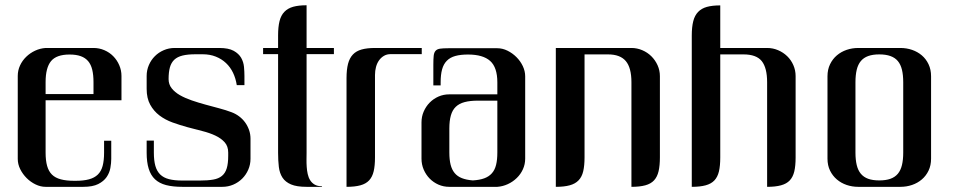

<svg xmlns="http://www.w3.org/2000/svg" viewBox="-20 -724 3703 744"><path d="M249.5 -512.7Q198.7 -512.7 177.7 -487.1Q156.7 -461.4 156.7 -405.8V-359.4H342.3V-405.8Q342.3 -433.6 337.4 -453.9Q332.5 -474.1 321.5 -487.1Q310.5 -500 293 -506.3Q275.4 -512.7 249.5 -512.7ZM156.7 -335.4V-132.3Q156.7 -102.1 162.6 -81.1Q168.5 -60.1 181.4 -47.4Q194.3 -34.7 215.6 -29.1Q236.8 -23.4 267.6 -23.4H272.9Q303.7 -23.4 324.7 -29.1Q345.7 -34.7 358.9 -47.4Q372.1 -60.1 377.7 -81.1Q383.3 -102.1 383.3 -132.3V-178.7H411.1V-108.4Q411.1 -92.3 407.7 -73.2Q404.3 -54.2 393.1 -37.8Q381.8 -21.5 360.4 -10.7Q338.9 0 302.7 0H156.7Q137.2 0 117.9 -9.3Q98.6 -18.6 83.3 -33.9Q67.9 -49.3 58.3 -68.6Q48.8 -87.9 48.8 -108.4V-429.7Q48.8 -451.2 57.6 -470.2Q66.4 -489.3 81.5 -503.9Q96.7 -518.6 116 -527.6Q135.3 -536.6 156.7 -538.1H342.3Q364.7 -538.1 384.5 -529.5Q404.3 -521 418.9 -506.1Q433.6 -491.2 442.1 -471.4Q450.7 -451.7 450.7 -429.7V-335.4Z M656.7 -538.1H829.6Q865.7 -538.1 885.5 -527.1Q905.3 -516.1 914.6 -499.8Q923.8 -483.4 925.5 -464.6Q927.2 -445.8 927.2 -429.7V-394H897.5Q893.6 -419.9 883.1 -441.9Q872.6 -463.9 855.7 -479.7Q838.9 -495.6 816.2 -504.6Q793.5 -513.7 765.6 -513.7H737.8Q707.5 -513.7 687.5 -508.8Q667.5 -503.9 655.5 -492.7Q643.6 -481.4 638.4 -463.1Q633.3 -444.8 633.3 -417.5Q633.3 -397 645.3 -381.8Q657.2 -366.7 677.2 -355.2Q697.3 -343.8 722.9 -335Q748.5 -326.2 775.6 -318.8Q802.7 -311.5 829.1 -304.4Q855.5 -297.4 877.4 -289.1Q893.1 -283.2 906.5 -273.2Q919.9 -263.2 929.7 -249.8Q939.5 -236.3 945.1 -220.2Q950.7 -204.1 950.7 -186.5V-108.9Q950.7 -86.4 942.1 -66.7Q933.6 -46.9 918.7 -32Q903.8 -17.1 883.8 -8.5Q863.8 0 841.3 0H686.5Q649.9 0 623.5 -6.8Q597.2 -13.7 580.6 -29.3Q564 -44.9 556.2 -70.3Q548.3 -95.7 548.3 -132.3V-179.2H576.2V-132.3Q576.2 -102.1 582 -81.3Q587.9 -60.5 600.8 -47.9Q613.8 -35.2 634.8 -29.8Q655.8 -24.4 686.5 -24.4H754.4Q785.2 -24.4 806.2 -28.1Q827.1 -31.7 840.1 -42.5Q853 -53.2 858.6 -71.8Q864.3 -90.3 864.3 -120.6V-132.8Q864.3 -157.2 850.6 -172.6Q836.9 -188 814.7 -198.5Q792.5 -209 764.2 -216.1Q735.8 -223.1 706.3 -231.2Q676.8 -239.3 648.4 -249.5Q620.1 -259.8 597.9 -276.6Q575.7 -293.5 562 -318.4Q548.3 -343.3 548.3 -379.9V-429.7Q548.3 -452.1 556.9 -471.9Q565.4 -491.7 580.1 -506.3Q594.7 -521 614.5 -529.5Q634.3 -538.1 656.7 -538.1Z M1168 -131.8Q1168 -120.1 1167.7 -106Q1167.5 -91.8 1168.5 -77.4Q1169.4 -63 1172.4 -49.6Q1175.3 -36.1 1181.9 -25.6Q1188.5 -15.1 1199.2 -8.8Q1210 -2.4 1226.1 -2.4Q1228 -2.4 1228 -1Q1228 0 1226.1 0H1168Q1129.9 0 1107.9 -9.3Q1085.9 -18.6 1074.7 -35.6Q1063.5 -52.7 1060.5 -77.1Q1057.6 -101.6 1057.6 -131.8V-514.2H999.5V-538.1H1057.6V-586.9Q1057.6 -619.6 1063.2 -642.1Q1068.8 -664.6 1082 -678.2Q1095.2 -691.9 1116.2 -697.8Q1137.2 -703.6 1168 -703.6V-538.1H1273.9V-514.2H1168Z M1907.2 -358.4V-404.8Q1907.2 -462.9 1879.4 -487.8Q1851.6 -512.7 1793.5 -512.7Q1764.6 -512.7 1744.4 -507.1Q1724.1 -501.5 1711.4 -488.5Q1698.7 -475.6 1693.1 -455.1Q1687.5 -434.6 1687.5 -404.8V-393.1H1659.2V-473.1Q1659.2 -495.6 1660.6 -508.3Q1662.1 -521 1668 -527.3Q1673.8 -533.7 1685.3 -535.4Q1696.8 -537.1 1717.3 -537.1H1907.2Q1927.2 -537.1 1946.5 -527.6Q1965.8 -518.1 1981.2 -502.7Q1996.6 -487.3 2005.9 -467.8Q2015.1 -448.2 2015.1 -428.2V-109.4Q2015.1 -87.4 2006.3 -68.1Q1997.6 -48.8 1982.4 -34.2Q1967.3 -19.5 1947.8 -10.5Q1928.2 -1.5 1907.2 0H1721.2Q1698.7 0 1679.2 -8.5Q1659.7 -17.1 1645 -32Q1630.4 -46.9 1621.8 -66.9Q1613.3 -86.9 1613.3 -109.4V-249.5Q1613.3 -272 1621.8 -291.7Q1630.4 -311.5 1645 -326.4Q1659.7 -341.3 1679.2 -349.9Q1698.7 -358.4 1721.2 -358.4ZM1907.2 -334H1832.5Q1801.8 -334 1780.5 -328.4Q1759.3 -322.8 1746.1 -310.1Q1732.9 -297.4 1727.1 -276.6Q1721.2 -255.9 1721.2 -226.1V-133.3Q1721.2 -105.5 1726.1 -85.9Q1731 -66.4 1741.7 -53.5Q1752.4 -40.5 1769.8 -33.7Q1787.1 -26.9 1812 -24.9Q1838.4 -26.4 1856.4 -33Q1874.5 -39.6 1886 -52.5Q1897.5 -65.4 1902.3 -85.2Q1907.2 -105 1907.2 -133.3ZM1614.3 -514.2H1493.2Q1479 -514.2 1467.8 -507.6Q1456.5 -501 1448.7 -490Q1440.9 -479 1437 -464.4Q1433.1 -449.7 1433.1 -433.6V-113.8Q1433.1 -82 1428 -60.3Q1422.9 -38.6 1410.4 -25.1Q1397.9 -11.7 1376.5 -5.9Q1355 0 1322.8 0V-421.4Q1322.8 -454.1 1328.6 -476.6Q1334.5 -499 1347.4 -512.7Q1360.4 -526.4 1381.3 -532.2Q1402.3 -538.1 1433.1 -538.1H1614.3Z M2426.8 -538.1Q2448.7 -538.1 2468.8 -529.5Q2488.8 -521 2503.9 -506.1Q2519 -491.2 2528.1 -471.2Q2537.1 -451.2 2537.1 -428.7V-114.3Q2537.1 -82.5 2532 -60.5Q2526.9 -38.6 2514.4 -25.1Q2502 -11.7 2480.5 -5.9Q2459 0 2426.8 0V-405.3Q2426.8 -461.4 2405 -487.3Q2383.3 -513.2 2335.9 -513.2H2245.1V-114.3Q2245.1 -82.5 2240 -60.5Q2234.9 -38.6 2221.9 -25.1Q2209 -11.7 2187.5 -5.9Q2166 0 2133.8 0V-538.1H2335.9H2426.8Z M2771 -703.1V-538.1H2952.6Q2975.1 -538.1 2995.1 -529.5Q3015.1 -521 3030.3 -506.3Q3045.4 -491.7 3054.2 -471.7Q3063 -451.7 3063 -429.2V-113.8Q3063 -81.5 3057.9 -59.8Q3052.7 -38.1 3040.3 -24.9Q3027.8 -11.7 3006.3 -5.9Q2984.9 0 2952.6 0V-405.3Q2952.6 -460.9 2931.9 -487.1Q2911.1 -513.2 2860.8 -513.2H2771V-113.8Q2771 -81.5 2765.9 -59.8Q2760.7 -38.1 2748.3 -24.9Q2735.8 -11.7 2714.4 -5.9Q2692.9 0 2660.6 0V-585.9Q2660.6 -619.1 2666.3 -641.6Q2671.9 -664.1 2685.1 -677.7Q2698.2 -691.4 2719.2 -697.3Q2740.2 -703.1 2771 -703.1Z M3469.2 -538.1Q3492.7 -538.1 3514.2 -530.8Q3535.6 -523.4 3552 -509.5Q3568.4 -495.6 3578.1 -475.1Q3587.9 -454.6 3587.9 -428.2V-109.4Q3587.9 -83 3578.1 -62.7Q3568.4 -42.5 3552 -28.6Q3535.6 -14.6 3514.2 -7.3Q3492.7 0 3469.2 0H3305.7Q3282.2 0 3260.7 -7.3Q3239.3 -14.6 3222.9 -28.6Q3206.5 -42.5 3196.5 -62.7Q3186.5 -83 3186.5 -109.4V-428.2Q3186.5 -454.6 3196.5 -475.1Q3206.5 -495.6 3222.9 -509.5Q3239.3 -523.4 3260.7 -530.8Q3282.2 -538.1 3305.7 -538.1ZM3294.9 -132.8Q3294.9 -105 3299.8 -84.5Q3304.7 -64 3315.7 -50.8Q3326.7 -37.6 3344.2 -31.2Q3361.8 -24.9 3387.2 -24.9Q3412.6 -24.9 3430.4 -31.2Q3448.2 -37.6 3459.2 -50.8Q3470.2 -64 3475.1 -84.5Q3480 -105 3480 -132.8V-405.3Q3480 -433.1 3475.1 -453.6Q3470.2 -474.1 3459.2 -487.3Q3448.2 -500.5 3430.4 -506.8Q3412.6 -513.2 3387.2 -513.2Q3361.8 -513.2 3344.2 -506.8Q3326.7 -500.5 3315.7 -487.3Q3304.7 -474.1 3299.8 -453.6Q3294.9 -433.1 3294.9 -405.3Z"/></svg>

Font: Unique
Style: Regular
Weight: 400
Designer: Anna Pocius (aka Artmaker)
Foundry: Anna Pocius
Version: Version 1.000 2013 initial release